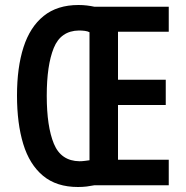

<svg xmlns="http://www.w3.org/2000/svg" viewBox="-20 -741 743 768"><path d="M294 -721Q312 -721 328 -719Q344 -717 358 -714H655V-614H452V-422H643V-321H452V-102H655V0H358Q343 3 327 5Q311 7 292 7Q206 7 152 -38Q98 -83 73 -165Q48 -247 48 -359Q48 -471 74 -552Q100 -633 154.5 -677Q209 -721 294 -721ZM296 -619Q223 -618 195 -549Q167 -480 167 -358Q167 -235 195.5 -166Q224 -97 298 -96Q308 -96 319.5 -97.5Q331 -99 338 -100V-612Q331 -616 319.5 -617.5Q308 -619 296 -619Z"/></svg>

Font: Noto Sans Kannada ExtraCondensed SemiBold
Style: Regular
Weight: 600
Width: 2
Designer: Jelle Bosma - Monotype Design Team
Foundry: Monotype Imaging Inc.
Version: Version 2.005; ttfautohint (v1.8.4.7-5d5b)